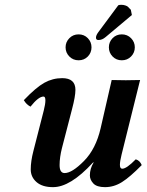

<svg xmlns="http://www.w3.org/2000/svg" viewBox="-20 -769 610 799"><path d="M279.8 -314.9 237.8 -152.8Q228 -113.8 228 -82Q228 -48.8 249 -48.8Q279.8 -48.8 329.3 -98.9Q378.9 -148.9 398.9 -235.8Q429.7 -372.1 444.8 -436Q502.9 -434.1 563 -436L485.8 -125Q479 -97.2 479 -83Q479 -66.9 488.8 -66.9Q506.8 -66.9 544.9 -106Q562 -101.1 569.8 -82Q521 -32.2 487.5 -11.2Q454.1 9.8 417 9.8Q382.8 9.8 368.4 -5.6Q354 -21 354 -39.1Q354 -66.9 369.1 -91.8Q369.6 -92.3 369.6 -93.3Q368.7 -94.2 366.2 -91.8Q272.5 10.3 200.2 9.8Q156.2 9.8 132.1 -11.2Q107.9 -32.2 107.9 -64Q107.9 -98.1 119.1 -141.1L162.1 -309.1Q168.9 -335.9 168.9 -351.1Q168.9 -367.2 161.1 -367.2Q140.1 -367.2 106.9 -325.2Q89.8 -334 79.1 -352.1Q129.9 -405.3 164.6 -424.6Q199.2 -443.8 238.8 -443.8Q293.9 -443.8 293.9 -395Q293.9 -368.2 279.8 -314.9ZM268.6 -533.9Q252.9 -549.8 252.9 -572Q252.9 -594.2 268.6 -610.1Q284.2 -626 307.1 -626Q330.1 -626 345.5 -610.1Q360.8 -594.2 360.8 -572Q360.8 -549.8 345.5 -533.9Q330.1 -518.1 307.1 -518.1Q284.2 -518.1 268.6 -533.9ZM448.5 -533.9Q433.1 -549.8 433.1 -572Q433.1 -594.2 448.5 -610.1Q463.9 -626 486.8 -626Q509.8 -626 525.4 -610.1Q541 -594.2 541 -572Q541 -549.8 525.4 -533.9Q509.8 -518.1 486.8 -518.1Q463.9 -518.1 448.5 -533.9ZM472.2 -747.1Q477.1 -749 484.4 -749Q494.1 -749 501.7 -746.3Q509.3 -743.7 512.5 -740.7Q515.6 -737.8 519.3 -733.6Q522.9 -729.5 524.4 -728.5L528.8 -706.5L419.4 -614.7Q404.8 -602.1 389.2 -602.5Q379.4 -602.5 379.4 -612.3Q379.4 -621.6 388.2 -633.8Z"/></svg>

Font: Linux Libertine
Style: Semibold Italic
Weight: 600
Italic angle: -11.5°
Designer: Philipp H. Poll
Foundry: Philipp H. Poll
Version: Version 5.1.2 ; ttfautohint (v0.9)